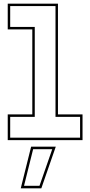

<svg xmlns="http://www.w3.org/2000/svg" viewBox="-20 -770 496 1055"><path d="M22.5 0V-141.5H157.5V-608.5H22.5V-750H298.5V-141.5H433.5V0ZM36 -13.5H420V-128H285V-736.5H36V-622H171V-128H36ZM94 265 151 36H286.5L207 265ZM112 251H197L267 50H162Z"/></svg>

Font: Tourney Thin
Style: Regular
Weight: 100
Designer: Tyler Finck
Foundry: Etcetera Type Co
Version: Version 1.015